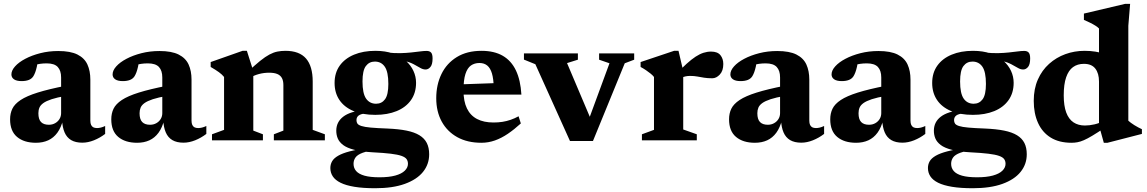

<svg xmlns="http://www.w3.org/2000/svg" viewBox="-20 -744 6084 1018"><path d="M330 -289.5 329 -235.5Q282.5 -227.5 253.8 -218Q225 -208.5 209.8 -197.5Q194.5 -186.5 189 -173.2Q183.5 -160 183.5 -143.5Q183.5 -111.5 197.5 -97Q211.5 -82.5 239 -82.5Q257.5 -82.5 272.2 -90.8Q287 -99 295.5 -113Q304 -127 304 -144V-333.5Q304 -369.5 286.2 -388.8Q268.5 -408 227.5 -408Q208.5 -408 191.8 -405.5Q175 -403 161.5 -398.5L183.5 -435Q179.5 -409 175.5 -391.2Q171.5 -373.5 167 -361.2Q162.5 -349 157 -340Q148.5 -326.5 132.8 -320.2Q117 -314 94.5 -314Q68 -314 54.2 -323.5Q40.5 -333 40.5 -349.5Q40.5 -370.5 60 -392.2Q79.5 -414 114 -432.2Q148.5 -450.5 193.5 -462Q238.5 -473.5 289 -473.5Q353.5 -473.5 390.8 -454.8Q428 -436 443.5 -402Q459 -368 459 -322V-104Q459 -90.5 463 -81.8Q467 -73 474.8 -69Q482.5 -65 494.5 -65Q503.5 -65 514.2 -67.5Q525 -70 537.5 -76V-34Q510 -13 478.2 -0.2Q446.5 12.5 416.5 12.5Q380.5 12.5 357.2 -1.2Q334 -15 322.5 -41.8Q311 -68.5 309 -107L314.5 -110Q304 -67.5 284 -40.2Q264 -13 235.5 0Q207 13 170.5 13Q107.5 13 70.5 -18Q33.5 -49 33.5 -111.5Q33.5 -142.5 45.5 -167.5Q57.5 -192.5 89.5 -213.8Q121.5 -235 179.8 -253.2Q238 -271.5 330 -289.5Z M866.5 -289.5 865.5 -235.5Q819 -227.5 790.2 -218Q761.5 -208.5 746.2 -197.5Q731 -186.5 725.5 -173.2Q720 -160 720 -143.5Q720 -111.5 734 -97Q748 -82.5 775.5 -82.5Q794 -82.5 808.8 -90.8Q823.5 -99 832 -113Q840.5 -127 840.5 -144V-333.5Q840.5 -369.5 822.8 -388.8Q805 -408 764 -408Q745 -408 728.2 -405.5Q711.5 -403 698 -398.5L720 -435Q716 -409 712 -391.2Q708 -373.5 703.5 -361.2Q699 -349 693.5 -340Q685 -326.5 669.2 -320.2Q653.5 -314 631 -314Q604.5 -314 590.8 -323.5Q577 -333 577 -349.5Q577 -370.5 596.5 -392.2Q616 -414 650.5 -432.2Q685 -450.5 730 -462Q775 -473.5 825.5 -473.5Q890 -473.5 927.2 -454.8Q964.5 -436 980 -402Q995.5 -368 995.5 -322V-104Q995.5 -90.5 999.5 -81.8Q1003.5 -73 1011.2 -69Q1019 -65 1031 -65Q1040 -65 1050.8 -67.5Q1061.5 -70 1074 -76V-34Q1046.5 -13 1014.8 -0.2Q983 12.5 953 12.5Q917 12.5 893.8 -1.2Q870.5 -15 859 -41.8Q847.5 -68.5 845.5 -107L851 -110Q840.5 -67.5 820.5 -40.2Q800.5 -13 772 0Q743.5 13 707 13Q644 13 607 -18Q570 -49 570 -111.5Q570 -142.5 582 -167.5Q594 -192.5 626 -213.8Q658 -235 716.2 -253.2Q774.5 -271.5 866.5 -289.5Z M1323 -367.5V-51.5L1374 -32V0H1104V-32L1168 -55.5V-336Q1157.5 -349 1140.8 -361.2Q1124 -373.5 1097 -389V-415L1266 -474.5H1289ZM1432 -32 1482.5 -51.5V-293Q1482.5 -315.5 1474.8 -330Q1467 -344.5 1450.5 -351.5Q1434 -358.5 1407 -358.5Q1379 -358.5 1353 -351.5Q1327 -344.5 1308.5 -333L1291.5 -361Q1331 -398.5 1359 -421Q1387 -443.5 1408.8 -455Q1430.5 -466.5 1450.8 -470.5Q1471 -474.5 1493.5 -474.5Q1567 -474.5 1602.5 -433.8Q1638 -393 1638 -311.5V-55.5L1702.5 -32V0H1432Z M1969.5 254Q1905 254 1859.5 246.5Q1814 239 1785.8 225Q1757.5 211 1744.5 191.2Q1731.5 171.5 1731.5 147Q1731.5 127.5 1740.8 111.2Q1750 95 1772.8 81.8Q1795.5 68.5 1835.2 58.2Q1875 48 1936 40.5L1983.5 40V49.5Q1931.5 55.5 1903.5 65.8Q1875.5 76 1865 90.8Q1854.5 105.5 1854.5 124.5Q1854.5 147 1868.5 163Q1882.5 179 1912.8 187.5Q1943 196 1992 196Q2042 196 2075.8 186.8Q2109.5 177.5 2126.2 161Q2143 144.5 2143 124.5Q2143 110 2135.8 99.8Q2128.5 89.5 2108.8 82.5Q2089 75.5 2052 71Q2015 66.5 1955.5 63.5Q1896 60 1858 50.2Q1820 40.5 1799.2 24.8Q1778.5 9 1770.5 -10.8Q1762.5 -30.5 1763 -53.5Q1764 -98 1800 -125.5Q1836 -153 1910 -161L1923 -143Q1893 -140.5 1881.5 -131.5Q1870 -122.5 1870 -107Q1870 -96 1875.2 -88.5Q1880.5 -81 1896.8 -75.8Q1913 -70.5 1946 -67.5Q1979 -64.5 2034 -62.5Q2093.5 -60 2135.5 -51.5Q2177.5 -43 2204 -26.8Q2230.5 -10.5 2243 14.2Q2255.5 39 2255.5 74Q2255.5 127 2222.8 167.5Q2190 208 2126.2 231Q2062.5 254 1969.5 254ZM1970 -135Q1901.5 -135 1853 -155.8Q1804.5 -176.5 1779.2 -214.5Q1754 -252.5 1754 -304Q1754 -358 1781.2 -396Q1808.5 -434 1857.2 -454.2Q1906 -474.5 1970.5 -474.5Q2023 -474.5 2063.2 -460.5Q2103.5 -446.5 2130.8 -422.5Q2158 -398.5 2172 -368.2Q2186 -338 2186 -305Q2186 -251.5 2159 -213.2Q2132 -175 2083.2 -155Q2034.5 -135 1970 -135ZM1974 -194Q2004 -194 2021.5 -217.8Q2039 -241.5 2039 -299Q2039 -363 2020.2 -390.2Q2001.5 -417.5 1967.5 -417.5Q1937.5 -417.5 1919.8 -393.8Q1902 -370 1902 -312Q1902 -248.5 1921 -221.2Q1940 -194 1974 -194ZM2046 -428 2033.5 -465.5Q2071.5 -461.5 2103 -462.2Q2134.5 -463 2160.2 -465.8Q2186 -468.5 2206.2 -471.2Q2226.5 -474 2242 -474Q2258 -474 2265.8 -465.2Q2273.5 -456.5 2273.5 -434Q2273.5 -402.5 2262.2 -389Q2251 -375.5 2236.5 -375.5Q2222.5 -375.5 2208.2 -384Q2194 -392.5 2173.8 -403.2Q2153.5 -414 2123 -421.8Q2092.5 -429.5 2046 -428Z M2533 -474.5Q2600.5 -474.5 2645.8 -448.2Q2691 -422 2715.5 -370.5Q2740 -319 2744.5 -242.5H2400.5L2400 -296L2654.5 -305L2598 -277.5Q2597 -325 2588.5 -354Q2580 -383 2563.5 -396.5Q2547 -410 2522 -410Q2496 -410 2477 -396.8Q2458 -383.5 2447.8 -351.8Q2437.5 -320 2437.5 -264.5Q2437.5 -206.5 2455.8 -169Q2474 -131.5 2509.5 -113Q2545 -94.5 2596.5 -94.5Q2622 -94.5 2644.2 -98Q2666.5 -101.5 2687.5 -108.8Q2708.5 -116 2729.5 -127.5L2741.5 -89.5Q2706.5 -57.5 2672.5 -34.5Q2638.5 -11.5 2603.8 0.8Q2569 13 2532.5 13Q2458.5 13 2405 -16.5Q2351.5 -46 2322.2 -99.2Q2293 -152.5 2293 -223Q2293 -295 2320.8 -351.8Q2348.5 -408.5 2402.2 -441.5Q2456 -474.5 2533 -474.5Z M3292.5 -408.5 3124 3.5H3002L2818.5 -403.5L2758 -428V-461H3044V-427.5L2986.5 -409.5L3127 -78L3089.5 -77L3211.5 -408.5L3156.5 -427.5V-461H3342.5V-427.5Z M3750 -470.5Q3784.5 -470.5 3799.8 -451.5Q3815 -432.5 3815 -404.5Q3815 -368.5 3796.5 -348.8Q3778 -329 3756.5 -329Q3732 -329 3713.5 -332Q3695 -335 3677.8 -338.2Q3660.5 -341.5 3639 -341.5Q3626.5 -341.5 3615.5 -339.2Q3604.5 -337 3594.2 -332Q3584 -327 3573 -318.5L3560 -345.5Q3593.5 -381.5 3620 -405.5Q3646.5 -429.5 3668.5 -443.8Q3690.5 -458 3710.2 -464.2Q3730 -470.5 3750 -470.5ZM3602.5 -367.5V-57.5L3674.5 -32V0H3383.5V-32L3447.5 -55.5V-336Q3440 -345.5 3429.2 -354Q3418.5 -362.5 3405.5 -371.5Q3392.5 -380.5 3376.5 -389V-415L3554 -474.5H3577.5Z M4142 -289.5 4141 -235.5Q4094.5 -227.5 4065.8 -218Q4037 -208.5 4021.8 -197.5Q4006.5 -186.5 4001 -173.2Q3995.5 -160 3995.5 -143.5Q3995.5 -111.5 4009.5 -97Q4023.5 -82.5 4051 -82.5Q4069.5 -82.5 4084.2 -90.8Q4099 -99 4107.5 -113Q4116 -127 4116 -144V-333.5Q4116 -369.5 4098.2 -388.8Q4080.5 -408 4039.5 -408Q4020.5 -408 4003.8 -405.5Q3987 -403 3973.5 -398.5L3995.5 -435Q3991.5 -409 3987.5 -391.2Q3983.5 -373.5 3979 -361.2Q3974.5 -349 3969 -340Q3960.5 -326.5 3944.8 -320.2Q3929 -314 3906.5 -314Q3880 -314 3866.2 -323.5Q3852.5 -333 3852.5 -349.5Q3852.5 -370.5 3872 -392.2Q3891.5 -414 3926 -432.2Q3960.5 -450.5 4005.5 -462Q4050.5 -473.5 4101 -473.5Q4165.5 -473.5 4202.8 -454.8Q4240 -436 4255.5 -402Q4271 -368 4271 -322V-104Q4271 -90.5 4275 -81.8Q4279 -73 4286.8 -69Q4294.5 -65 4306.5 -65Q4315.5 -65 4326.2 -67.5Q4337 -70 4349.5 -76V-34Q4322 -13 4290.2 -0.2Q4258.5 12.5 4228.5 12.5Q4192.5 12.5 4169.2 -1.2Q4146 -15 4134.5 -41.8Q4123 -68.5 4121 -107L4126.5 -110Q4116 -67.5 4096 -40.2Q4076 -13 4047.5 0Q4019 13 3982.5 13Q3919.5 13 3882.5 -18Q3845.5 -49 3845.5 -111.5Q3845.5 -142.5 3857.5 -167.5Q3869.5 -192.5 3901.5 -213.8Q3933.5 -235 3991.8 -253.2Q4050 -271.5 4142 -289.5Z M4678.5 -289.5 4677.5 -235.5Q4631 -227.5 4602.2 -218Q4573.5 -208.5 4558.2 -197.5Q4543 -186.5 4537.5 -173.2Q4532 -160 4532 -143.5Q4532 -111.5 4546 -97Q4560 -82.5 4587.5 -82.5Q4606 -82.5 4620.8 -90.8Q4635.5 -99 4644 -113Q4652.5 -127 4652.5 -144V-333.5Q4652.5 -369.5 4634.8 -388.8Q4617 -408 4576 -408Q4557 -408 4540.2 -405.5Q4523.5 -403 4510 -398.5L4532 -435Q4528 -409 4524 -391.2Q4520 -373.5 4515.5 -361.2Q4511 -349 4505.5 -340Q4497 -326.5 4481.2 -320.2Q4465.5 -314 4443 -314Q4416.5 -314 4402.8 -323.5Q4389 -333 4389 -349.5Q4389 -370.5 4408.5 -392.2Q4428 -414 4462.5 -432.2Q4497 -450.5 4542 -462Q4587 -473.5 4637.5 -473.5Q4702 -473.5 4739.2 -454.8Q4776.5 -436 4792 -402Q4807.5 -368 4807.5 -322V-104Q4807.5 -90.5 4811.5 -81.8Q4815.5 -73 4823.2 -69Q4831 -65 4843 -65Q4852 -65 4862.8 -67.5Q4873.5 -70 4886 -76V-34Q4858.5 -13 4826.8 -0.2Q4795 12.5 4765 12.5Q4729 12.5 4705.8 -1.2Q4682.5 -15 4671 -41.8Q4659.5 -68.5 4657.5 -107L4663 -110Q4652.5 -67.5 4632.5 -40.2Q4612.5 -13 4584 0Q4555.5 13 4519 13Q4456 13 4419 -18Q4382 -49 4382 -111.5Q4382 -142.5 4394 -167.5Q4406 -192.5 4438 -213.8Q4470 -235 4528.2 -253.2Q4586.5 -271.5 4678.5 -289.5Z M5138 254Q5073.5 254 5028 246.5Q4982.5 239 4954.2 225Q4926 211 4913 191.2Q4900 171.5 4900 147Q4900 127.5 4909.2 111.2Q4918.5 95 4941.2 81.8Q4964 68.5 5003.8 58.2Q5043.5 48 5104.5 40.5L5152 40V49.5Q5100 55.5 5072 65.8Q5044 76 5033.5 90.8Q5023 105.5 5023 124.5Q5023 147 5037 163Q5051 179 5081.2 187.5Q5111.5 196 5160.5 196Q5210.5 196 5244.2 186.8Q5278 177.5 5294.8 161Q5311.5 144.5 5311.5 124.5Q5311.5 110 5304.2 99.8Q5297 89.5 5277.2 82.5Q5257.5 75.5 5220.5 71Q5183.5 66.5 5124 63.5Q5064.5 60 5026.5 50.2Q4988.5 40.5 4967.8 24.8Q4947 9 4939 -10.8Q4931 -30.5 4931.5 -53.5Q4932.5 -98 4968.5 -125.5Q5004.5 -153 5078.5 -161L5091.5 -143Q5061.5 -140.5 5050 -131.5Q5038.5 -122.5 5038.5 -107Q5038.5 -96 5043.8 -88.5Q5049 -81 5065.2 -75.8Q5081.5 -70.5 5114.5 -67.5Q5147.5 -64.5 5202.5 -62.5Q5262 -60 5304 -51.5Q5346 -43 5372.5 -26.8Q5399 -10.5 5411.5 14.2Q5424 39 5424 74Q5424 127 5391.2 167.5Q5358.5 208 5294.8 231Q5231 254 5138 254ZM5138.5 -135Q5070 -135 5021.5 -155.8Q4973 -176.5 4947.8 -214.5Q4922.5 -252.5 4922.5 -304Q4922.5 -358 4949.8 -396Q4977 -434 5025.8 -454.2Q5074.5 -474.5 5139 -474.5Q5191.5 -474.5 5231.8 -460.5Q5272 -446.5 5299.2 -422.5Q5326.5 -398.5 5340.5 -368.2Q5354.5 -338 5354.5 -305Q5354.5 -251.5 5327.5 -213.2Q5300.5 -175 5251.8 -155Q5203 -135 5138.5 -135ZM5142.5 -194Q5172.5 -194 5190 -217.8Q5207.5 -241.5 5207.5 -299Q5207.5 -363 5188.8 -390.2Q5170 -417.5 5136 -417.5Q5106 -417.5 5088.2 -393.8Q5070.5 -370 5070.5 -312Q5070.5 -248.5 5089.5 -221.2Q5108.5 -194 5142.5 -194ZM5214.5 -428 5202 -465.5Q5240 -461.5 5271.5 -462.2Q5303 -463 5328.8 -465.8Q5354.5 -468.5 5374.8 -471.2Q5395 -474 5410.5 -474Q5426.5 -474 5434.2 -465.2Q5442 -456.5 5442 -434Q5442 -402.5 5430.8 -389Q5419.5 -375.5 5405 -375.5Q5391 -375.5 5376.8 -384Q5362.5 -392.5 5342.2 -403.2Q5322 -414 5291.5 -421.8Q5261 -429.5 5214.5 -428Z M5807 -311.5Q5807 -355 5787.5 -380.2Q5768 -405.5 5727 -405.5Q5693 -405.5 5669.2 -388.2Q5645.5 -371 5632.8 -334.2Q5620 -297.5 5620 -238.5Q5620 -183 5633.2 -147.5Q5646.5 -112 5671.8 -95.2Q5697 -78.5 5732.5 -78.5Q5757 -78.5 5783.8 -84.8Q5810.5 -91 5835.5 -105V-65.5Q5798.5 -40.5 5772.2 -24.8Q5746 -9 5727 -0.8Q5708 7.5 5692.5 10.2Q5677 13 5661.5 13Q5595.5 13 5551 -14.5Q5506.5 -42 5483.8 -92.2Q5461 -142.5 5461 -209Q5461 -273 5482.8 -322.2Q5504.5 -371.5 5542.5 -405.5Q5580.5 -439.5 5628.8 -457Q5677 -474.5 5730.5 -474.5Q5761 -474.5 5788 -470.2Q5815 -466 5842.5 -456.5Q5870 -447 5902.5 -431L5807 -421.5V-593Q5800 -600.5 5787.5 -608.2Q5775 -616 5759.2 -623.8Q5743.5 -631.5 5727 -638.5V-672L5945.5 -723.5H5972L5962.5 -607.5V-104Q5968 -99 5976.2 -92.8Q5984.5 -86.5 5994.8 -80.2Q6005 -74 6015.2 -68.5Q6025.5 -63 6034.5 -59V-34L5852 13H5832.5L5807 -78.5Z"/></svg>

Font: Newsreader
Style: Bold
Weight: 700
Designer: Hugues Gentile
Foundry: Production Type
Version: Version 1.003